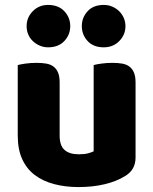

<svg xmlns="http://www.w3.org/2000/svg" viewBox="-20 -743 622 779"><path d="M52 -479Q62 -482 83.5 -485Q105 -488 128 -488Q150 -488 167.5 -485Q185 -482 197 -473Q209 -464 215.5 -448.5Q222 -433 222 -408V-193Q222 -152 242 -134.5Q262 -117 300 -117Q323 -117 337.5 -121Q352 -125 360 -129V-479Q370 -482 391.5 -485Q413 -488 436 -488Q458 -488 475.5 -485Q493 -482 505 -473Q517 -464 523.5 -448.5Q530 -433 530 -408V-104Q530 -54 488 -29Q453 -7 404.5 4.5Q356 16 299 16Q245 16 199.5 4Q154 -8 121 -33Q88 -58 70 -97.5Q52 -137 52 -193ZM88 -637Q88 -672 113 -697.5Q138 -723 175 -723Q217 -723 241 -697.5Q265 -672 265 -637Q265 -602 241 -576.5Q217 -551 175 -551Q157 -551 141 -558Q125 -565 113 -576.5Q101 -588 94.5 -603.5Q88 -619 88 -637ZM312 -637Q312 -672 335.5 -697.5Q359 -723 401 -723Q420 -723 436 -716Q452 -709 464 -697Q476 -685 482.5 -669.5Q489 -654 489 -637Q489 -602 464 -576.5Q439 -551 401 -551Q359 -551 335.5 -576.5Q312 -602 312 -637Z"/></svg>

Font: Baloo Bhai
Style: Regular
Weight: 400
Designer: Supriya Tembe, Noopur Datye and Ek Type
Foundry: Ek Type
Version: Version 1.100;PS 1.000;hotconv 1.0.88;makeotf.lib2.5.647800;